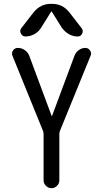

<svg xmlns="http://www.w3.org/2000/svg" viewBox="-20 -980 540 1000"><path d="M251 -960Q306.6 -960 341.8 -915L405.3 -833Q415 -820.3 408.2 -805.2Q401.4 -790 383.8 -790Q359.4 -790 337.9 -802.7Q316.4 -815.4 301.8 -835.9L250 -918.9Q250 -919.9 248 -919.9Q246.1 -919.9 246.1 -918.9L194.3 -835.9Q181.6 -814.5 159.2 -802.2Q136.7 -790 112.3 -790Q96.7 -790 88.9 -805.2Q81.1 -820.3 90.8 -833L154.3 -915Q190.4 -960 245.1 -960ZM204.1 -297.9 44.9 -689.5Q39.1 -704.1 47.9 -717.3Q56.6 -730.5 73.2 -730.5Q92.8 -730.5 109.4 -718.8Q126 -707 132.8 -688.5L249 -376Q249 -375 250 -375Q251 -375 251 -376L368.2 -690.4Q375 -708 390.6 -719.2Q406.2 -730.5 424.8 -730.5Q439.5 -730.5 448.7 -717.3Q458 -704.1 452.1 -690.4L292 -297.9Q289.1 -290 289.1 -281.2V-41Q289.1 -24.4 276.9 -12.2Q264.6 0 248 0Q231.4 0 219.2 -12.2Q207 -24.4 207 -41V-281.2Q207 -290 204.1 -297.9Z"/></svg>

Font: Rounded Mgen+ 2m regular
Style: Regular
Weight: 400
Designer: [Source Han Sans]
Ryoko NISHIZUKA  (kana & ideographs); Paul D. Hunt (Latin, Greek & Cyrillic); Wenlong ZHANG  (bopomofo
Version: Version 1.059.20150602